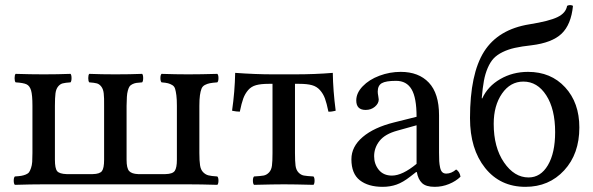

<svg xmlns="http://www.w3.org/2000/svg" viewBox="-20 -721 2320 751"><path d="M38.1 2Q33.7 -2.4 33.7 -14.4Q33.7 -26.4 38.1 -30.8Q53.7 -31.7 62.7 -33.2Q71.8 -34.7 80.8 -38.3Q89.8 -42 93.8 -47.6Q97.7 -53.2 101.3 -63.7Q105 -74.2 106 -88.1Q106.9 -102.1 106.9 -123V-307.1Q106.9 -349.1 101.6 -367.2Q96.2 -385.3 84 -391.1Q71.8 -397 41 -398.9Q37.1 -403.3 37.1 -415.5Q37.1 -427.7 41 -432.1Q100.6 -430.2 150.9 -430.2Q206.1 -430.2 255.9 -432.1Q259.8 -427.7 259.8 -415.5Q259.8 -403.3 255.9 -398.9Q234.9 -397.5 224.9 -394.8Q214.8 -392.1 207 -382.3Q199.2 -372.6 197 -355.7Q194.8 -338.9 194.8 -307.1V-96.2Q194.8 -62 203.6 -51.5Q212.4 -41 240.2 -40H342.8Q370.1 -40.5 378.7 -51.8Q387.2 -63 387.2 -96.2V-307.1Q387.7 -338.9 385.7 -355.7Q383.8 -372.6 376.2 -382.3Q368.7 -392.1 358.9 -394.8Q349.1 -397.5 329.1 -398.9Q325.2 -403.3 325.2 -415.5Q325.2 -427.7 329.1 -432.1Q377 -430.2 431.2 -430.2Q488.3 -430.2 536.1 -432.1Q540 -427.7 540 -415.5Q540 -403.3 536.1 -398.9Q521.5 -397.9 513.4 -396.7Q505.4 -395.5 497.6 -391.6Q489.7 -387.7 486.3 -382.3Q482.9 -377 480 -366.5Q477.1 -356 476.3 -342.3Q475.6 -328.6 475.1 -307.1V-96.2Q475.1 -63 485.1 -52Q495.1 -41 520 -40H627Q655.3 -40.5 663.6 -52.7Q671.9 -64.9 671.9 -96.2V-307.1Q671.9 -332.5 669.9 -347.9Q668 -363.3 665 -373.3Q662.1 -383.3 653.8 -388.2Q645.5 -393.1 637.2 -395.3Q628.9 -397.5 611.8 -398.9Q607.4 -403.3 607.4 -415.5Q607.4 -427.7 611.8 -432.1Q667.5 -430.2 715.8 -430.2Q765.6 -430.2 830.1 -432.1Q834.5 -427.7 834.5 -415.5Q834.5 -403.3 830.1 -398.9Q811 -397.5 801 -395.5Q791 -393.6 781.5 -388.7Q772 -383.8 768.1 -373.8Q764.2 -363.8 762 -348.1Q759.8 -332.5 759.8 -307.1V-123Q759.8 -91.8 762.5 -74.5Q765.1 -57.1 774.4 -47.6Q783.7 -38.1 794.9 -35.2Q806.2 -32.2 830.1 -30.8Q834.5 -26.4 834.5 -14.4Q834.5 -2.4 830.1 2Q763.7 0 715.8 0H150.9Q102.5 0 38.1 2Z M1045.9 -122.1V-393.1H1030.8Q1000.5 -393.1 981.7 -387.9Q962.9 -382.8 950.7 -368.7Q938.5 -354.5 931.6 -335.9Q924.8 -317.4 918 -284.2Q911.6 -284.2 904.1 -285.2Q896.5 -286.1 892.1 -287.1L887.7 -288.1Q898.4 -361.8 899.9 -436Q980 -430.2 1047.9 -430.2H1131.8Q1212.9 -430.2 1281.7 -436Q1282.7 -367.2 1293 -288.1Q1291.5 -287.6 1288.6 -286.9Q1285.6 -286.1 1278.1 -284.9Q1270.5 -283.7 1264.6 -284.2Q1257.8 -317.4 1251 -335.9Q1244.1 -354.5 1231.4 -368.7Q1218.8 -382.8 1200 -387.9Q1181.2 -393.1 1150.9 -393.1H1133.8V-122.1Q1133.8 -89.8 1136 -73Q1138.2 -56.2 1147.5 -46.4Q1156.7 -36.6 1168.5 -34.4Q1180.2 -32.2 1206.1 -30.8Q1210.4 -26.4 1210.4 -14.4Q1210.4 -2.4 1206.1 2Q1129.9 0 1090.8 0Q1053.7 0 973.6 2Q969.2 -2.4 969.2 -14.4Q969.2 -26.4 973.6 -30.8Q999.5 -32.2 1011.2 -34.4Q1022.9 -36.6 1032.2 -46.4Q1041.5 -56.2 1043.7 -73Q1045.9 -89.8 1045.9 -122.1Z M1609.4 -80.1V-231L1534.2 -210Q1485.8 -196.8 1464.6 -169.9Q1443.4 -143.1 1443.4 -109.9Q1443.4 -79.1 1461.7 -56.6Q1480 -34.2 1513.2 -34.2Q1553.7 -34.2 1609.4 -80.1ZM1610.4 -47.9H1607.4L1585.4 -30.8Q1556.2 -7.8 1531 1Q1505.9 9.8 1476.6 9.8Q1420.4 9.8 1387.5 -15.9Q1354.5 -41.5 1354.5 -98.1Q1354.5 -147.5 1398.7 -185.1Q1442.9 -222.7 1521.5 -242.2L1609.4 -264.2Q1609.4 -338.9 1589.8 -371.8Q1570.3 -404.8 1529.3 -404.8Q1488.8 -404.8 1473.1 -395.5Q1457.5 -386.2 1457.5 -362.8Q1457.5 -355.5 1459.5 -345.7Q1461.4 -335.9 1461.4 -332Q1461.4 -316.4 1446.5 -303.7Q1431.6 -291 1410.2 -291Q1373.5 -291 1373.5 -328.1Q1373.5 -357.4 1398.7 -383.5Q1423.8 -409.7 1464.1 -424.8Q1504.4 -439.9 1547.4 -439.9Q1617.7 -439.9 1657.5 -397.7Q1697.3 -355.5 1697.3 -270V-124Q1697.3 -103 1698 -90.8Q1698.7 -78.6 1701.4 -65.9Q1704.1 -53.2 1710 -47.6Q1715.8 -42 1725.6 -42Q1745.6 -42 1764.2 -58.1Q1778.3 -49.3 1781.2 -29.8Q1763.2 -12.2 1736.3 -1.2Q1709.5 9.8 1680.2 9.8Q1646 9.8 1630.6 -5.1Q1615.2 -20 1610.4 -47.9Z M1911.1 -236.8Q1911.1 -144.5 1951.4 -85.7Q1991.7 -26.9 2047.4 -26.9Q2094.7 -26.9 2123 -74.7Q2151.4 -122.6 2151.4 -204.1Q2151.4 -294.4 2116.7 -348.1Q2082 -401.9 2027.3 -401.9Q1976.1 -401.9 1943.6 -355Q1911.1 -308.1 1911.1 -236.8ZM2045.4 -439.9Q2134.8 -439.9 2190.4 -379.6Q2246.1 -319.3 2246.1 -222.2Q2246.1 -119.1 2186.8 -54.7Q2127.4 9.8 2035.2 9.8Q1936.5 9.8 1877.4 -64.2Q1818.4 -138.2 1818.4 -258.8Q1818.4 -432.1 1873.5 -519.3Q1928.7 -606.4 2051.3 -626Q2127.9 -638.2 2160.6 -654.1Q2193.4 -669.9 2198.2 -698.2Q2210 -704.1 2221.2 -698.2Q2213.9 -624.5 2176.5 -589.1Q2139.2 -553.7 2059.1 -543.9Q2020 -539.6 1993.7 -533.7Q1967.3 -527.8 1945.6 -517.1Q1923.8 -506.3 1910.6 -492.2Q1897.5 -478 1887.7 -455.3Q1877.9 -432.6 1872.8 -405Q1867.7 -377.4 1864.3 -336.9L1866.2 -335.9Q1887.7 -383.3 1936.5 -411.6Q1985.4 -439.9 2045.4 -439.9Z"/></svg>

Font: Common Serif News
Style: Regular
Weight: 450
Designer: Philipp H. Poll, Khaled Hosny
Foundry: Stefan Peev, Context Ltd.
Version: Version 1.026